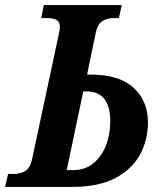

<svg xmlns="http://www.w3.org/2000/svg" viewBox="-58 -734 633 754"><path d="M-38 0 -26 -51H-2Q23 -51 42 -63Q61 -75 68 -109L174 -605Q177 -619 177 -630Q177 -649 163.5 -656Q150 -663 127 -663H104L114 -714H420L409 -663H388Q363 -663 344 -651Q325 -639 318 -605L284 -441H298Q411 -441 467 -389Q523 -337 523 -254Q523 -183 491 -125.5Q459 -68 393.5 -34Q328 0 226 0ZM204 -66H229Q276 -66 308.5 -92.5Q341 -119 358 -162.5Q375 -206 375 -258Q375 -375 281 -375H269Z"/></svg>

Font: Noto Serif Condensed
Style: Bold Italic
Weight: 700
Width: 3
Italic angle: -12°
Designer: Monotype Design Team
Foundry: Monotype Imaging Inc.
Version: Version 2.014